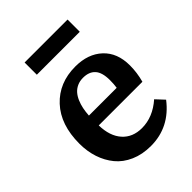

<svg xmlns="http://www.w3.org/2000/svg" viewBox="-209 -822 943 943"><g transform="rotate(-45 262.5 -350.5)"><path d="M130.9 -629.9V-714.8H429.2V-629.9ZM279.8 14.2Q220.7 14.2 174.1 -6.3Q127.4 -26.9 98.4 -62.3Q69.3 -97.7 54.2 -143.6Q39.1 -189.5 39.1 -242.2Q39.1 -374 109.4 -449.5Q179.7 -524.9 293 -524.9Q380.9 -524.9 433.8 -475.6Q486.8 -426.3 486.8 -338.9Q486.8 -289.1 473.1 -238.8H169.9Q171.4 -163.6 209 -121.3Q246.6 -79.1 311 -79.1Q386.7 -79.1 453.1 -137.2L493.2 -94.2Q409.7 14.2 279.8 14.2ZM169.9 -307.1H362.8Q366.2 -330.1 366.2 -356.9Q366.2 -410.6 344.2 -434.8Q322.3 -459 280.8 -459Q257.8 -459 239.7 -450.7Q221.7 -442.4 209.5 -428.5Q197.3 -414.6 188.7 -394.8Q180.2 -375 175.8 -353.5Q171.4 -332 169.9 -307.1Z"/></g></svg>

Font: Literata Book SemiBold
Style: Regular
Weight: 600
Designer: Latin by Veronika Burian and Jose Scaglione. Greek by Irene Vlachou. Cyrillic by Vera Evstafieva
Foundry: TypeTogether
Version: Version 2.003;PS 002.003;hotconv 1.0.88;makeotf.lib2.5.64775